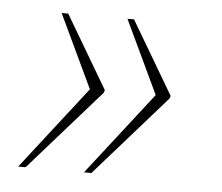

<svg xmlns="http://www.w3.org/2000/svg" viewBox="-36 -488 504 436"><g transform="rotate(5 215.5 -270.0)"><path d="M170 -92 317 -281 238 -448H253L351 -282L349 -276L187 -92ZM20 -92 167 -281 88 -448H103L201 -282L199 -276L37 -92Z"/></g></svg>

Font: Noto Serif Display SemiCondensed Thin
Style: Italic
Weight: 100
Width: 4
Italic angle: -12°
Designer: Monotype Design Team
Foundry: Monotype Imaging Inc.
Version: Version 2.009